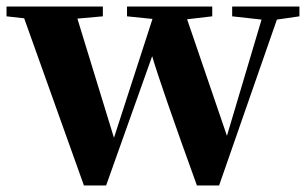

<svg xmlns="http://www.w3.org/2000/svg" viewBox="-29 -566 942 588"><path d="M888 -516 819 -506 642 2H574Q462 -308 437 -394L296 2H228L45 -510L-9 -516V-546H286V-516L208 -509L320 -144L438 -508L360 -516V-546H621V-516L544 -507L666 -150L772 -506L682 -516V-546H888Z"/></svg>

Font: Source Han Serif CN Heavy
Style: Regular
Weight: 900
Designer: Ryoko NISHIZUKA  (kana & ideographs); Frank Grießhammer (Latin, Greek & Cyrillic); Wenlong ZHANG  (bopomofo); Sandoll Co
Foundry: Adobe Systems Incorporated
Version: Version 1.000;PS 1;hotconv 16.6.53;makeotf.lib2.5.65590